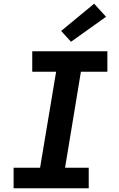

<svg xmlns="http://www.w3.org/2000/svg" viewBox="-20 -1010 640 1030"><path d="M53 0V-110H195L281 -625H153V-735H556V-625H414L329 -110H456V0ZM361 -786 308 -844 485 -990 549 -920Z"/></svg>

Font: Iosevka SS04 XBd Ex
Style: Italic
Weight: 800
Width: 7
Italic angle: -9°
Monospace: yes
Designer: Belleve Invis
Foundry: Belleve Invis
Version: Version 19.0.0; ttfautohint (v1.8.4)